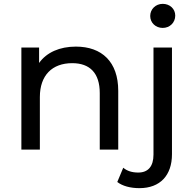

<svg xmlns="http://www.w3.org/2000/svg" viewBox="-20 -777 1005 997"><path d="M187 0V-273C187 -386 251 -449 355 -449C447 -449 498 -397 498 -294V0H594V-305C594 -456 509 -535 374 -535C290 -535 222 -505 183 -450V-530H91V0ZM704 200C812 200 873 133 873 24V-530H777V26C777 87 749 119 698 119C666 119 640 111 620 94L589 168C616 189 657 200 704 200ZM760 -694C760 -659 788 -632 825 -632C862 -632 890 -660 890 -696C890 -731 862 -757 825 -757C788 -757 760 -729 760 -694Z"/></svg>

Font: Malon Grotesk Med
Style: Regular
Weight: 500
Designer: Julieta Ulanovsky
Foundry: Julieta Ulanovsky
Version: Version 7.200